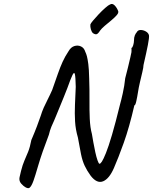

<svg xmlns="http://www.w3.org/2000/svg" viewBox="-20 -884 785 986"><path d="M100 70Q87 59 82.5 49Q78 39 80.5 26Q83 13 88 -6Q96 -38 105.5 -59.5Q115 -81 124.5 -104.5Q134 -128 141 -165Q157 -202 169.5 -235Q182 -268 189 -289Q196 -310 196 -310Q197 -314 204.5 -331Q212 -348 224.5 -372.5Q237 -397 248 -422Q265 -470 277 -504.5Q289 -539 301.5 -566.5Q314 -594 332 -621Q344 -642 362 -647.5Q380 -653 396 -645.5Q412 -638 418 -618Q423 -608 426.5 -594.5Q430 -581 433.5 -555Q437 -529 438 -481Q440 -424 439.5 -371Q439 -318 441 -273.5Q443 -229 452 -196Q455 -178 459.5 -152.5Q464 -127 469.5 -102Q475 -77 481 -60Q487 -43 491 -43Q496 -43 503.5 -54.5Q511 -66 524 -98Q537 -130 555 -191Q573 -252 597 -350Q602 -367 610.5 -405Q619 -443 623 -482Q630 -507 637 -537Q644 -567 649.5 -590Q655 -613 655 -616Q655 -623 655.5 -628Q656 -633 655 -638Q660 -638 664 -651.5Q668 -665 668 -675Q668 -692 672.5 -702.5Q677 -713 682 -718Q688 -730 702 -730Q716 -730 729 -722.5Q742 -715 745 -703Q747 -692 739.5 -653.5Q732 -615 717 -550Q717 -539 711 -514Q705 -489 698.5 -461Q692 -433 689 -413Q685 -387 680 -364.5Q675 -342 670 -343Q644 -230 615.5 -150.5Q587 -71 565 -21Q541 34 509.5 47Q478 60 446 19Q427 -7 415 -32.5Q403 -58 396 -92.5Q389 -127 380 -178Q368 -219 365.5 -260.5Q363 -302 365 -346Q367 -390 369 -438Q368 -489 364.5 -503Q361 -517 352 -498.5Q343 -480 326 -432Q319 -413 308 -386.5Q297 -360 286.5 -334Q276 -308 268 -289Q260 -270 258 -265Q252 -253 244 -233.5Q236 -214 231 -192Q195 -98 177.5 -38Q160 22 152 44Q142 72 132 80Q122 88 100 70ZM457 -714Q450 -721 446.5 -734Q443 -747 444 -758Q445 -763 457.5 -778Q470 -793 487 -811Q504 -829 520.5 -843.5Q537 -858 545 -861Q557 -868 568.5 -856.5Q580 -845 587 -827Q590 -818 579 -805.5Q568 -793 551 -779Q534 -765 518 -751.5Q502 -738 494 -727Q484 -711 476.5 -708.5Q469 -706 457 -714Z"/></svg>

Font: Caveat Medium
Style: Regular
Weight: 500
Designer: Pablo Impallari
Foundry: Pablo Impallari
Version: Version 2.000